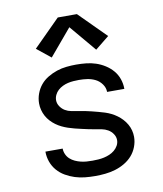

<svg xmlns="http://www.w3.org/2000/svg" viewBox="-86 -832 771 910"><g transform="rotate(-10 300.0 -377.5)"><path d="M299 8Q274 8 249.5 5.5Q225 3 201.5 -4.5Q178 -12 156.5 -24.5Q135 -37 119 -55.5Q103 -74 94.5 -97.5Q86 -121 86 -146Q86 -146 86 -146.5Q86 -147 86 -147H169Q169 -147 169 -147Q169 -147 169 -147Q169 -133 175 -119.5Q181 -106 191.5 -96.5Q202 -87 215 -81Q228 -75 242 -71.5Q256 -68 270 -67Q284 -66 299 -66Q313 -66 327 -67Q341 -68 354.5 -71Q368 -74 381 -79.5Q394 -85 405 -94Q416 -103 423 -115.5Q430 -128 430 -142Q430 -158 420.5 -172Q411 -186 397 -194Q383 -202 367.5 -205Q352 -208 336 -210.5Q320 -213 304.5 -216.5Q289 -220 273 -223.5Q257 -227 241.5 -231Q226 -235 211 -240Q196 -245 181.5 -252Q167 -259 154 -268.5Q141 -278 130 -290Q119 -302 111.5 -316Q104 -330 100 -345.5Q96 -361 96 -377Q96 -401 104.5 -424Q113 -447 128 -465Q143 -483 164 -495.5Q185 -508 207.5 -515.5Q230 -523 254 -525.5Q278 -528 301 -528Q325 -528 349 -525.5Q373 -523 395.5 -515.5Q418 -508 438.5 -495Q459 -482 474.5 -464Q490 -446 498 -423Q506 -400 506 -376Q506 -376 506 -375.5Q506 -375 506 -375H423Q423 -375 423 -375Q423 -375 423 -375Q423 -395 410.5 -412.5Q398 -430 380 -439Q362 -448 342 -451Q322 -454 301 -454Q288 -454 274.5 -453Q261 -452 248 -449Q235 -446 222.5 -440Q210 -434 200 -425Q190 -416 184 -403.5Q178 -391 178 -378Q178 -362 187.5 -348Q197 -334 210.5 -326Q224 -318 240 -315Q256 -312 272 -309.5Q288 -307 303.5 -304Q319 -301 334.5 -297Q350 -293 365.5 -289Q381 -285 396.5 -280Q412 -275 426 -268Q440 -261 453 -251.5Q466 -242 477 -230Q488 -218 496 -204Q504 -190 508 -174.5Q512 -159 512 -143Q512 -119 503 -95.5Q494 -72 478 -54Q462 -36 440.5 -23.5Q419 -11 395.5 -4Q372 3 347.5 5.5Q323 8 299 8ZM407 -581 300 -708 193 -581 126 -635 254 -763H346L474 -635Z"/></g></svg>

Font: Bmono
Style: Regular
Weight: 400
Monospace: yes
Designer: Belleve Invis
Foundry: Belleve Invis
Version: Version 11.2.2; ttfautohint (v1.8.2)